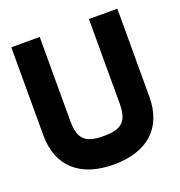

<svg xmlns="http://www.w3.org/2000/svg" viewBox="-111 -675 732 781"><g transform="rotate(-20 254.5 -284.5)"><path d="M22 -199C22 -64 107 11 252 11C397 11 481 -64 481 -199V-580H358V-216C358 -139 333 -112 252 -112C171 -112 145 -140 145 -216V-580H22Z"/></g></svg>

Font: Charger Sport
Style: Ult
Weight: 1000
Designer: Jasper
Foundry: Cannot Into Space Fonts
Version: Version 1.1